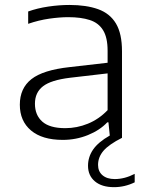

<svg xmlns="http://www.w3.org/2000/svg" viewBox="-20 -570 609 794"><path d="M239.5 8.5Q154.5 8.5 108.2 -30.5Q62 -69.5 62 -137Q62 -205 110 -242.8Q158 -280.5 268 -292.5L425 -310.5V-360Q425 -415 406.2 -445.2Q387.5 -475.5 351.2 -487.2Q315 -499 262 -499Q227 -499 183.5 -492.8Q140 -486.5 96.5 -471.5V-522.5Q134 -536 179.5 -542.8Q225 -549.5 267 -549.5Q337 -549.5 385.8 -532Q434.5 -514.5 459.5 -472.8Q484.5 -431 484.5 -358V0Q431 27 408.2 53.2Q385.5 79.5 385.5 112Q385.5 139 404 154.8Q422.5 170.5 454.5 170.5Q495.5 170.5 537 149V184Q496 204 451.5 204Q401 204 372.5 180Q344 156 344 115.5Q344 79 365.2 48.2Q386.5 17.5 434 -9.5L428.5 -64H423.5Q393 -31.5 343.8 -11.5Q294.5 8.5 239.5 8.5ZM124.5 -141Q124.5 -94 155 -67Q185.5 -40 250 -40Q298 -40 343.5 -58.5Q389 -77 425 -114.5V-266.5L270 -248.5Q191 -239 157.8 -213.2Q124.5 -187.5 124.5 -141Z"/></svg>

Font: Encode Sans Expanded Light
Style: Regular
Weight: 300
Width: 7
Designer: Multiple Designers
Foundry: Impallari Type
Version: Version 3.000; ttfautohint (v1.8.3) -l 8 -r 50 -G 200 -x 14 